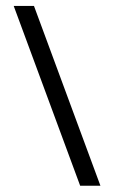

<svg xmlns="http://www.w3.org/2000/svg" viewBox="-20 -602 377 634"><path d="M92.2 -582.3H25.3L244.7 11.3H311.6Z"/></svg>

Font: Playfair Micro SmCond SmLight
Style: Regular
Weight: 360
Width: 4
Designer: Claus Eggers Sørensen
Foundry: Claus Eggers Sørensen
Version: Version 2.100;Glyphs 3.2 (3219)